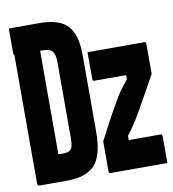

<svg xmlns="http://www.w3.org/2000/svg" viewBox="-79 -770 759 840"><g transform="rotate(-10 300.0 -350.0)"><path d="M151 -700Q241 -700 277.5 -659.5Q314 -619 314 -530V-191Q314 -84 275.5 -42Q237 0 151 0H31Q20 0 20 -11V-582Q16 -585 16 -591V-700ZM134 -120H156Q181 -120 190.5 -131.5Q200 -143 200 -180V-517Q200 -551 189 -565Q182 -574 171.5 -577Q161 -580 145 -580H134ZM337 -538H591Q597 -538 597 -527V-396Q562 -333 537.5 -289Q513 -245 493 -212Q480 -191 469.5 -176Q459 -161 448 -147V-128H591Q597 -128 597 -117V0H344Q337 0 337 -11V-142Q372 -210 397.5 -256Q423 -302 444 -336Q455 -353 465.5 -366Q476 -379 486 -391V-410H344Q337 -410 337 -421Z"/></g></svg>

Font: Recursive Mn Lnr St
Style: Bold
Weight: 700
Monospace: yes
Version: Version 1.079;hotconv 1.0.112;makeotfexe 2.5.65598; ttfautoh